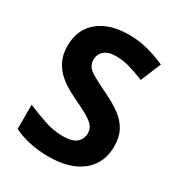

<svg xmlns="http://www.w3.org/2000/svg" viewBox="-174 -840 899 966"><g transform="rotate(30 275.5 -357.0)"><path d="M511 -198Q511 -103 442.5 -46.5Q374 10 248 10Q135 10 46 -33V-174Q97 -152 151.5 -133.5Q206 -115 260 -115Q316 -115 339.5 -136.5Q363 -158 363 -191Q363 -218 344.5 -237Q326 -256 295 -272.5Q264 -289 224 -308Q199 -320 170 -336.5Q141 -353 114.5 -377.5Q88 -402 71 -437Q54 -472 54 -521Q54 -617 119 -670.5Q184 -724 296 -724Q352 -724 402.5 -711Q453 -698 508 -674L459 -556Q410 -576 371 -587Q332 -598 291 -598Q248 -598 225 -578Q202 -558 202 -526Q202 -488 236 -466Q270 -444 337 -412Q392 -386 430.5 -358Q469 -330 490 -292Q511 -254 511 -198Z"/></g></svg>

Font: Noto Sans Ethiopic
Style: Bold
Weight: 700
Designer: Monotype Design Team
Foundry: Monotype Imaging Inc.
Version: Version 2.102; ttfautohint (v1.8.4.7-5d5b)